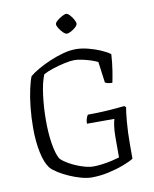

<svg xmlns="http://www.w3.org/2000/svg" viewBox="-99 -1001 861 1075"><g transform="rotate(-10 332.0 -463.5)"><path d="M335 0Q309 0 276 -9Q243 -18 210 -32.5Q177 -47 150 -64Q123 -81 109 -97Q85 -128 72 -190Q59 -252 59 -328Q59 -388 65 -445.5Q71 -503 81 -548Q91 -593 101 -617Q121 -634 152.5 -652Q184 -670 221.5 -686Q259 -702 297.5 -712.5Q336 -723 370 -723Q403 -723 440 -713.5Q477 -704 509.5 -690Q542 -676 562 -661Q559 -611 552 -567.5Q545 -524 540 -502Q524 -502 513.5 -505Q503 -508 499 -511L483 -630Q470 -637 446 -645Q422 -653 396 -658.5Q370 -664 352 -664Q330 -664 295.5 -656.5Q261 -649 227.5 -638Q194 -627 173 -615Q155 -572 146 -501Q137 -430 137 -356Q137 -285 146.5 -226Q156 -167 173 -137Q188 -120 221 -101.5Q254 -83 291 -71Q328 -59 354 -59Q380 -59 408.5 -63Q437 -67 462.5 -73Q488 -79 504 -84V-197Q504 -235 508 -262.5Q512 -290 516 -301H360Q360 -317 364.5 -330.5Q369 -344 374 -350Q428 -350 483 -353.5Q538 -357 583 -362L592 -354Q587 -329 582 -272.5Q577 -216 577 -143V-64Q557 -51 517.5 -36Q478 -21 430 -10.5Q382 0 335 0ZM337 -817Q329 -817 317 -828.5Q305 -840 295.5 -855Q286 -870 286 -879Q286 -888 299 -899Q312 -910 327.5 -918.5Q343 -927 352 -927Q360 -927 371.5 -915Q383 -903 391.5 -887.5Q400 -872 400 -863Q400 -855 388.5 -844Q377 -833 362 -825Q347 -817 337 -817Z"/></g></svg>

Font: Texturina 72pt Light
Style: Regular
Weight: 300
Designer: Guillermo Torres Carreño
Foundry: Omnibus-Type
Version: Version 1.002; ttfautohint (v1.8.3)